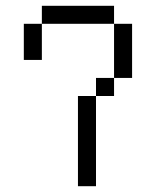

<svg xmlns="http://www.w3.org/2000/svg" viewBox="-20 -645 540 665"><path d="M250 -312.5V0H312.5V-312.5ZM312.5 -312.5H375V-375H312.5ZM375 -375H437.5V-562.5H375ZM62.5 -562.5Q62.5 -562.5 62.5 -437.5H125Q125 -437.5 125 -562.5ZM125 -562.5H375V-625H125Z"/></svg>

Font: Unifont
Style: Regular
Weight: 500
Version: Version 15.1.04